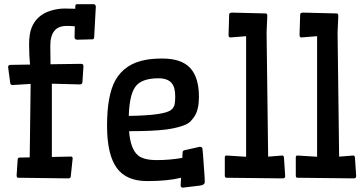

<svg xmlns="http://www.w3.org/2000/svg" viewBox="-20 -838 1708 902"><path d="M333.5 -796.9 334 -810.1Q334 -818.4 343.3 -818.4H419.9Q428.7 -818.4 430.2 -807.1L422.4 -663.1Q421.4 -653.3 415 -653.3L342.8 -651.4Q330.6 -651.9 330.1 -662.6L331.5 -714.4Q313 -716.3 293.9 -716.3Q274.9 -716.3 260.3 -710.9Q245.6 -705.6 235.8 -693.4Q216.3 -669.9 216.3 -623.5Q216.3 -577.1 217.3 -536.1L361.3 -538.1Q368.2 -537.6 369.9 -534.9Q371.6 -532.2 372.1 -526.4L367.2 -451.7Q366.2 -442.4 356.4 -441.4L223.6 -444.8V-100.6L313.5 -102.5Q321.3 -102.5 321.3 -93.3L312.5 -9.8Q311.5 -3.9 309.3 -2.2Q307.1 -0.5 300.8 0L64.9 -2.9Q58.1 -2.9 58.1 -14.6L63 -88.4Q64 -97.7 70.8 -97.7L119.6 -98.6L124 -443.8L38.1 -438.5Q29.8 -439 28.3 -446.8L18.1 -522.5Q18.1 -533.2 28.8 -533.2L121.1 -534.7Q116.7 -577.1 116.7 -628.2Q116.7 -679.2 128.9 -709Q141.1 -738.8 163.8 -758.5Q186.5 -778.3 219.2 -788.1Q252 -797.9 283.4 -797.9Q314.9 -797.9 333.5 -796.9Z M830.6 -2.9Q768.1 12.7 671.9 12.7Q573.7 12.7 529.3 -47.9Q482.9 -110.8 482.9 -247.6Q482.9 -391.1 522.5 -461.9Q567.4 -540 666 -557.1Q700.2 -563 742.2 -563Q832.5 -563 873.5 -518.6Q914.6 -474.1 914.6 -382.8Q914.6 -323.2 893.6 -291Q886.7 -280.8 875 -267.8Q863.3 -254.9 831.8 -244.9Q800.3 -234.9 759.8 -229.5Q696.8 -221.7 586.4 -221.7Q592.8 -139.2 627 -109.4Q652.8 -85.9 716.8 -85.9Q776.9 -85.9 836.4 -96.2L837.9 -121.6Q838.4 -127.4 840.6 -129.4Q842.8 -131.3 848.6 -132.8L918.9 -148.4Q929.7 -148.4 931.2 -139.2Q932.6 -130.9 934.1 -106.7Q935.5 -82.5 937 -64.9Q938.5 -47.4 939.5 -31.2L941.4 -3.9Q941.9 8.3 941.9 16.6Q941.9 31.2 920.4 33.7L839.4 43.5Q828.6 43.5 828.6 32.7ZM787.1 -446.8Q768.1 -470.2 725.1 -470.2Q642.1 -470.2 614.3 -428.2Q587.9 -389.2 585 -293.5Q755.4 -295.9 785.2 -322.8Q797.9 -334 800.5 -348.9Q803.2 -363.8 803.2 -384Q803.2 -404.3 799.6 -419.9Q795.9 -435.5 787.1 -446.8Z M1062.5 -662.1Q1053.7 -662.1 1053.7 -672.9L1056.6 -768.6Q1056.6 -774.4 1059.6 -776.1Q1062.5 -777.8 1068.4 -778.8L1227.1 -774.9Q1232.4 -774.9 1233.9 -772.2Q1235.4 -769.5 1235.8 -763.7L1232.4 -686L1239.7 -102.1L1306.2 -107.4Q1313 -107.4 1314 -98.1L1319.8 -9.8Q1318.8 -3.9 1316.7 -2.2Q1314.5 -0.5 1308.1 0L1043 -2.9Q1036.1 -2.9 1036.1 -14.6V-98.1Q1036.1 -107.4 1043.9 -107.4L1136.2 -101.6V-668Z M1396 -662.1Q1387.2 -662.1 1387.2 -672.9L1390.1 -768.6Q1390.1 -774.4 1393.1 -776.1Q1396 -777.8 1401.9 -778.8L1560.5 -774.9Q1565.9 -774.9 1567.4 -772.2Q1568.8 -769.5 1569.3 -763.7L1565.9 -686L1573.2 -102.1L1639.6 -107.4Q1646.5 -107.4 1647.5 -98.1L1653.3 -9.8Q1652.3 -3.9 1650.1 -2.2Q1647.9 -0.5 1641.6 0L1376.5 -2.9Q1369.6 -2.9 1369.6 -14.6V-98.1Q1369.6 -107.4 1377.4 -107.4L1469.7 -101.6V-668Z"/></svg>

Font: Wellfleet
Style: Regular
Weight: 400
Designer: Riccardo De Franceschi
Foundry: Riccardo De Franceschi
Version: Version 1.002